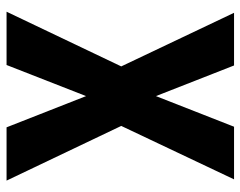

<svg xmlns="http://www.w3.org/2000/svg" viewBox="-96 -656 751 600"><g transform="rotate(90 280.0 -355.5)"><path d="M279.8 -466.8 375.5 -710.9H540L373 -358.4L543.9 0H377.4L279.8 -248.5L182.6 0H16.1L187 -358.4L19.5 -710.9H184.1Z"/></g></svg>

Font: MAUL Condensed Bold
Style: Condensed Bold
Weight: 700
Designer: MAUL
Version: Version 1.0; 2020; ttfautohint (v1.8.3)